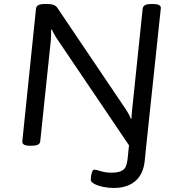

<svg xmlns="http://www.w3.org/2000/svg" viewBox="-20 -722 890 954"><path d="M545 212Q519 212 492.5 206.5Q466 201 448.5 191.5Q431 182 431 171Q431 165 432.5 153Q434 141 438 131Q442 121 449 121Q457 121 480.5 128.5Q504 136 535 136Q573 136 591.5 122.5Q610 109 614 68L621 0L258 -537Q254 -544 248 -554.5Q242 -565 238 -575L234 -574Q234 -564 234 -550.5Q234 -537 233 -526L180 -20Q179 -9 169 -3.5Q159 2 136 2H128Q88 2 91 -21L159 -680Q161 -691 170.5 -696.5Q180 -702 202 -702H217Q253 -702 265 -683L607 -176Q613 -167 619.5 -155Q626 -143 630 -132L634 -133Q633 -141 634.5 -154.5Q636 -168 637 -181L689 -680Q691 -691 700.5 -696.5Q710 -702 732 -702H740Q782 -702 779 -680L709 -20L699 78Q692 144 652 178Q612 212 545 212Z"/></svg>

Font: Asap Expanded Expanded Regular
Style: Italic
Weight: 400
Width: 7
Italic angle: -6°
Designer: Pablo Cosgaya
Foundry: Omnibus-Type
Version: Version 3.001; ttfautohint (v1.8.4.7-5d5b)